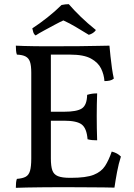

<svg xmlns="http://www.w3.org/2000/svg" viewBox="-20 -898 641 921"><path d="M56 -679Q71 -678 93.5 -677.5Q116 -677 141 -676.5Q166 -676 188.5 -676Q211 -676 224 -676V-138Q224 -101 231 -81Q238 -61 258 -53Q278 -45 315 -45V0Q287 0 250.5 0Q214 0 176.5 0.5Q139 1 107 1.5Q75 2 56 3Q56 -11 57 -21.5Q58 -32 61 -40Q88 -42 103 -50Q118 -58 124 -78.5Q130 -99 130 -138V-549Q130 -583 124 -601Q118 -619 103 -627Q88 -635 61 -636Q58 -644 57 -655.5Q56 -667 56 -679ZM516 -171Q531 -167 541 -161.5Q551 -156 560 -147Q549 -113 541.5 -73Q534 -33 529 2Q510 1 477.5 1Q445 1 403.5 0.5Q362 0 315 0V-45H321Q393 -45 429.5 -59.5Q466 -74 484 -102Q502 -130 516 -171ZM446 -450Q445 -425 444.5 -396Q444 -367 444 -341Q444 -315 444.5 -283Q445 -251 446 -225Q433 -225 422 -226Q411 -227 400 -230Q396 -282 372.5 -300.5Q349 -319 287 -319H215V-362H287Q349 -362 373 -378Q397 -394 398 -443Q411 -447 422 -448.5Q433 -450 446 -450ZM505 -679Q507 -657 510 -628Q513 -599 517 -571Q521 -543 526 -521Q518 -514 506.5 -511.5Q495 -509 481 -509Q479 -540 465 -569Q451 -598 416.5 -617Q382 -636 317 -636H203L224 -676Q303 -676 359.5 -676.5Q416 -677 452.5 -678Q489 -679 505 -679ZM151 -728Q143 -733 139.5 -744Q136 -755 135 -762Q169 -784 207 -814Q245 -844 275 -874Q283 -876 293 -877Q303 -878 310 -878Q334 -850 367 -818Q400 -786 440 -754Q435 -746 426 -740Q417 -734 406 -731Q378 -748 345.5 -767.5Q313 -787 284 -800Q270 -794 244 -780Q218 -766 192 -752Q166 -738 151 -728Z"/></svg>

Font: Vollkorn
Style: Regular
Weight: 400
Designer: Friedrich Althausen
Foundry: Friedrich Althausen
Version: Version 5.001